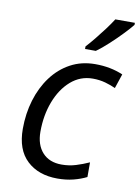

<svg xmlns="http://www.w3.org/2000/svg" viewBox="-87 -825 651 893"><g transform="rotate(10 238.5 -378.0)"><path d="M247.1 9.8Q157.2 9.8 103 -41Q48.8 -91.8 48.8 -190.4Q48.8 -262.2 68.1 -326.2Q87.4 -390.1 124 -439.5Q160.6 -488.8 212.4 -516.8Q264.2 -544.9 329.1 -544.9Q401.9 -544.9 460.4 -519.5L437.5 -451.2Q417 -460.9 389.2 -468.8Q361.3 -476.6 329.6 -476.6Q270.5 -476.6 225.8 -437.5Q181.2 -398.4 156.5 -333.5Q131.8 -268.6 131.8 -191.4Q131.8 -129.4 164.3 -93.5Q196.8 -57.6 254.9 -57.6Q290.5 -57.6 322 -67.4Q353.5 -77.1 383.8 -90.8V-21.5Q356.9 -7.8 322.5 1Q288.1 9.8 247.1 9.8ZM269.5 -606V-618.2Q287.6 -637.7 308.6 -663.6Q329.6 -689.5 349.9 -716.6Q370.1 -743.7 384.3 -766.1H476.6V-756.3Q462.4 -738.3 435.3 -710Q408.2 -681.6 377.2 -653.1Q346.2 -624.5 320.3 -606Z"/></g></svg>

Font: Open Sans
Style: Italic
Weight: 400
Italic angle: -12°
Designer: Monotype Design Team
Foundry: Monotype Imaging Inc.
Version: Version 3.000; ttfautohint (v1.8.4)